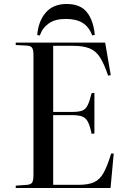

<svg xmlns="http://www.w3.org/2000/svg" viewBox="-20 -944 641 964"><path d="M59 0V-12L117 -16Q136 -18 142 -28.5Q148 -39 148 -67V-668Q148 -693 141.5 -703.5Q135 -714 115 -715L59 -718V-730H508L536 -567L523 -564Q503 -623 482.5 -655.5Q462 -688 430 -701Q398 -714 345 -714H247V-382H342Q375 -382 392.5 -388.5Q410 -395 420 -415.5Q430 -436 440 -476L454 -478V-274L440 -272Q432 -311 422 -331Q412 -351 394 -358.5Q376 -366 342 -366H247V-16H374Q423 -16 452 -29Q481 -42 500 -76Q519 -110 538 -173H551L535 0ZM315 -924Q383 -924 416 -883Q449 -842 456 -769L443 -766Q427 -809 395 -829Q363 -849 310 -849Q257 -849 225 -826.5Q193 -804 180 -766L167 -768Q172 -836 209 -880Q246 -924 315 -924Z"/></svg>

Font: Literata 72pt
Style: Regular
Weight: 400
Designer: Latin by Veronika Burian and Jose Scaglione. Greek by Irene Vlachou. Cyrillic by Vera Evstafieva.
Foundry: TypeTogether
Version: Version 3.002